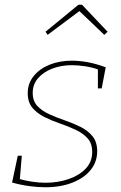

<svg xmlns="http://www.w3.org/2000/svg" viewBox="-20 -784 512 810"><path d="M171 6Q139 6 102.5 1Q66 -4 31 -14L55 -127H72L63 -19L58 -30Q85 -22 115 -17.5Q145 -13 172 -13Q223 -13 268 -28Q313 -43 341 -72Q369 -101 369 -143Q369 -179 349.5 -200.5Q330 -222 299 -236.5Q268 -251 233 -263Q198 -275 167 -290.5Q136 -306 116.5 -329.5Q97 -353 97 -391Q97 -432 122 -463Q147 -494 189 -511Q231 -528 283 -528Q317 -528 353 -521Q389 -514 426 -500L409 -411H393V-500L400 -489Q369 -500 338.5 -504.5Q308 -509 283 -509Q238 -509 200.5 -494.5Q163 -480 140.5 -454Q118 -428 118 -392Q118 -358 137.5 -337Q157 -316 188 -302Q219 -288 254 -276Q289 -264 320 -248.5Q351 -233 370.5 -209Q390 -185 390 -146Q390 -101 362.5 -67Q335 -33 285.5 -13.5Q236 6 171 6ZM181 -637 172 -650 311 -764H326L434 -650L420 -637L311 -741H320Z"/></svg>

Font: Bitter Thin Thin
Style: Italic
Weight: 250
Italic angle: -9°
Version: Version 2.002